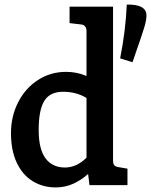

<svg xmlns="http://www.w3.org/2000/svg" viewBox="-20 -809 660 839"><path d="M537 -72V0H371L365 -49Q338 -24 302 -7Q266 10 223 10Q167 10 122.5 -17.5Q78 -45 53 -98.5Q28 -152 28 -227Q28 -301 59.5 -362.5Q91 -424 146 -459.5Q201 -495 269 -495Q316 -495 358 -477V-673Q358 -699 335 -702L284 -708V-780H474V-108Q474 -94 479 -87.5Q484 -81 496 -79ZM264 -77Q315 -77 358 -120V-381Q313 -408 256 -408Q198 -408 173.5 -368Q149 -328 149 -241Q149 -157 179 -117Q209 -77 264 -77ZM534 -789Q620 -791 620 -741Q620 -721 610.5 -689.5Q601 -658 581 -601Q563 -550 559 -537L505 -554Q529 -674 534 -789Z"/></svg>

Font: Enriqueta SemiBold
Style: Regular
Weight: 600
Designer: Viviana Monsalve, Gustavo Ibarra
Foundry: 72Puntos
Version: Version 2.000